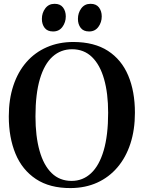

<svg xmlns="http://www.w3.org/2000/svg" viewBox="-20 -972 752 1004"><path d="M349.5 11.5Q240 12 168 -35.8Q96 -83.5 61 -168.2Q26 -253 26 -363.5Q26 -452.5 49.8 -524.2Q73.5 -596 118 -647Q162.5 -698 225 -725.2Q287.5 -752.5 364.5 -752.5Q473.5 -752 544.5 -706Q615.5 -660 650.5 -577Q685.5 -494 685.5 -382.5Q685.5 -293.5 662 -221.2Q638.5 -149 594.2 -97Q550 -45 488.2 -17Q426.5 11 349.5 11.5ZM354.5 -26Q413 -26 456 -66Q499 -106 522.2 -185.2Q545.5 -264.5 545.5 -382.5Q545.5 -484 524.2 -558.5Q503 -633 461 -673.8Q419 -714.5 357 -714.5Q298 -714.5 255 -676Q212 -637.5 188.8 -559.5Q165.5 -481.5 165.5 -363.5Q165.5 -259.5 186.8 -183.8Q208 -108 250 -67Q292 -26 354.5 -26ZM257 -807.5Q228 -807.5 213.5 -826.2Q199 -845 199 -873Q199 -904.5 216.8 -928.2Q234.5 -952 265 -952H266Q295 -952 309.5 -933Q324 -914 324 -886Q324 -855.5 306.5 -831.5Q289 -807.5 258 -807.5ZM445.5 -807.5Q416.5 -807.5 402 -826.2Q387.5 -845 387.5 -873Q387.5 -904.5 405 -928.2Q422.5 -952 453 -952H454Q483 -952 497.5 -933Q512 -914 512 -886Q512 -855.5 494.5 -831.5Q477 -807.5 446.5 -807.5Z"/></svg>

Font: Merriweather 96pt SemiBold
Style: Regular
Weight: 600
Version: Version 2.100